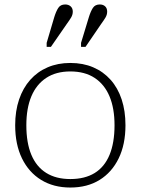

<svg xmlns="http://www.w3.org/2000/svg" viewBox="-20 -829 630 860"><path d="M542 -268Q542 -182 511.5 -119.5Q481 -57 426 -23Q371 11 295 11Q220 11 164.5 -23Q109 -57 78.5 -119.5Q48 -182 48 -268Q48 -332 65.5 -383.5Q83 -435 115.5 -471.5Q148 -508 193.5 -527.5Q239 -547 295 -547Q352 -547 397.5 -527.5Q443 -508 475.5 -471.5Q508 -435 525 -383.5Q542 -332 542 -268ZM98 -268Q98 -189 120.5 -135.5Q143 -82 187 -54.5Q231 -27 295 -27Q360 -27 404 -54Q448 -81 470.5 -135Q493 -189 493 -268Q493 -344 470.5 -397.5Q448 -451 404 -480Q360 -509 295 -509Q231 -509 187 -480Q143 -451 120.5 -397.5Q98 -344 98 -268ZM223 -752Q231 -778 241 -793.5Q251 -809 272 -809Q287 -809 296.5 -800.5Q306 -792 306 -777Q306 -763 298.5 -750.5Q291 -738 280 -723L208 -619H189V-637ZM378 -752Q386 -778 396 -793.5Q406 -809 427 -809Q442 -809 451 -800.5Q460 -792 460 -777Q460 -763 452.5 -750.5Q445 -738 434 -723L363 -619H343V-637Z"/></svg>

Font: Roboto Serif Thin
Style: Regular
Weight: 250
Designer: Greg Gazdowicz
Foundry: Commercial Type
Version: Version 1.004